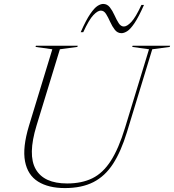

<svg xmlns="http://www.w3.org/2000/svg" viewBox="-20 -948 886 978"><path d="M166 -308Q120.5 -159 162 -86.2Q203.5 -13.5 322 -13.5Q396.5 -13.5 450.5 -40Q504.5 -66.5 544.5 -128.8Q584.5 -191 617 -297.5L739 -697L653.5 -709L655.5 -715H846.5L844.5 -709L755.5 -697L626.5 -274.5Q596.5 -176.5 555.8 -113.5Q515 -50.5 455.5 -20.2Q396 10 310.5 10Q227 10 174 -23Q121 -56 107.5 -126Q94 -196 127.5 -307L246.5 -697L161 -709L163 -715H376L374 -709L285 -697ZM713.5 -923Q686 -861 665 -830Q644 -799 627.8 -789Q611.5 -779 599 -779Q578.5 -779 565 -796.2Q551.5 -813.5 541.2 -836.5Q531 -859.5 520.2 -876.8Q509.5 -894 493.5 -894Q477.5 -894 455.5 -871Q433.5 -848 404 -784H391Q418.5 -846.5 439.8 -877.2Q461 -908 477 -918Q493 -928 505.5 -928Q526 -928 539.5 -910.8Q553 -893.5 563.2 -870.5Q573.5 -847.5 584.5 -830.2Q595.5 -813 611 -813Q627 -813 649 -836.2Q671 -859.5 700.5 -923Z"/></svg>

Font: Newsreader Display ExtraLight
Style: Italic
Weight: 275
Italic angle: -17°
Designer: Hugues Gentile
Foundry: Production Type
Version: Version 1.002